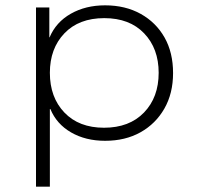

<svg xmlns="http://www.w3.org/2000/svg" viewBox="-20 -520 747 720"><path d="M115 180V-492H165V-380H166Q190 -437 245.5 -468.5Q301 -500 374 -500Q450 -500 507.5 -468Q565 -436 597 -379.5Q629 -323 629 -246Q629 -170 596.5 -113Q564 -56 507 -24Q450 8 374 8Q301 8 246.5 -23.5Q192 -55 169 -111H167V180ZM370 -41Q465 -41 520 -98Q575 -155 575 -247Q575 -338 520.5 -395Q466 -452 371 -452Q276 -452 221.5 -395Q167 -338 167 -247Q167 -155 221.5 -98Q276 -41 370 -41Z"/></svg>

Font: Nunito Sans 7pt SemiExpanded ExtraLight
Style: Regular
Weight: 250
Width: 6
Designer: Vernon Adams
Foundry: Vernon Adams
Version: Version 3.101;gftools[0.9.27]